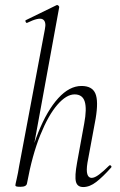

<svg xmlns="http://www.w3.org/2000/svg" viewBox="-20 -746 483 775"><path d="M63 8Q50 8 46 6.5Q42 5 42 2Q42 -1 47.5 -24.5Q53 -48 57 -74L161 -627Q168 -659 152.5 -668Q137 -677 90 -654Q86 -652 83.5 -658Q81 -664 85 -665L208 -725Q212 -727 216 -723Q220 -719 219 -717L89 -6Q87 8 63 8ZM316 9Q292 9 286.5 -12.5Q281 -34 291 -89L320 -248Q331 -307 322 -336Q313 -365 281 -365Q248 -365 211.5 -323Q175 -281 142.5 -200.5Q110 -120 89 -6L78 -7Q99 -123 134.5 -211.5Q170 -300 215 -349.5Q260 -399 309 -399Q352 -399 365 -368.5Q378 -338 366 -267L333 -89Q328 -58 332.5 -43Q337 -28 350 -28Q362 -28 380 -41.5Q398 -55 420 -77Q424 -81 428 -77Q432 -73 428 -69Q395 -32 368.5 -11.5Q342 9 316 9Z"/></svg>

Font: Cormorant Garamond Light
Style: Italic
Weight: 300
Italic angle: -10°
Designer: Christian Thalmann (Catharsis Fonts)
Foundry: Catharsis Fonts
Version: Version 4.001